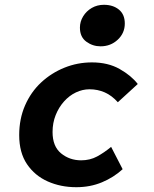

<svg xmlns="http://www.w3.org/2000/svg" viewBox="-20 -768 640 800"><path d="M298 12Q233 12 179 -12Q125 -36 92.5 -84Q60 -132 60 -205Q60 -273 84.5 -329Q109 -385 151.5 -424.5Q194 -464 248.5 -486Q303 -508 363 -508Q430 -508 478.5 -480.5Q527 -453 554 -418L471 -342Q446 -370 416.5 -383Q387 -396 353 -396Q324 -396 296.5 -383Q269 -370 247 -345.5Q225 -321 212 -288.5Q199 -256 199 -218Q199 -158 234.5 -129Q270 -100 318 -100Q355 -100 384.5 -116Q414 -132 443 -156L491 -63Q454 -29 405 -8.5Q356 12 298 12ZM399 -575Q366 -575 339.5 -594.5Q313 -614 313 -653Q313 -678 326.5 -700Q340 -722 362.5 -735Q385 -748 413 -748Q451 -748 475.5 -728Q500 -708 500 -670Q500 -630 470.5 -602.5Q441 -575 399 -575Z"/></svg>

Font: Source Code Pro ExtraLight
Style: Bold Italic
Weight: 700
Italic angle: -11°
Monospace: yes
Version: Version 1.016;hotconv 1.0.116;makeotfexe 2.5.65601